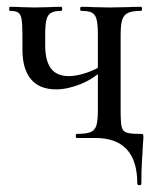

<svg xmlns="http://www.w3.org/2000/svg" viewBox="-20 -406 463 565"><path d="M260 0H206Q203 0 203 -6Q203 -12 206 -12Q233 -12 246 -17Q259 -22 263.5 -36.5Q268 -51 268 -81V-305Q268 -335 264 -349.5Q260 -364 250 -369Q240 -374 219 -374Q216 -374 216 -380Q216 -386 219 -386Q241 -386 254 -385L302 -384L356 -385Q370 -386 395 -386Q398 -386 398 -380Q398 -374 395 -374Q369 -374 356.5 -368Q344 -362 339.5 -347.5Q335 -333 335 -303V-81Q335 -46 338 -33Q341 -20 352 -16Q363 -12 392 -12Q400 -12 401 -10.5Q402 -9 402 0Q402 6 400 28Q400 36 398 63.5Q396 91 396 134Q396 139 390 139Q384 139 384 134Q384 0 260 0ZM113 -273Q113 -227 130 -204.5Q147 -182 183 -182Q205 -182 235 -192Q265 -202 285 -218L290 -206Q254 -173 216 -158Q178 -143 145 -143Q96 -143 71 -173Q46 -203 46 -260V-305Q46 -335 43.5 -349.5Q41 -364 33.5 -369Q26 -374 9 -374Q7 -374 7 -380Q7 -386 9 -386Q29 -386 41 -385L81 -384L126 -385Q139 -386 160 -386Q163 -386 163 -380Q163 -374 160 -374Q140 -374 130 -368Q120 -362 116.5 -347.5Q113 -333 113 -303Z"/></svg>

Font: Cormorant Garamond Medium
Style: Regular
Weight: 500
Designer: Christian Thalmann (Catharsis Fonts)
Foundry: Catharsis Fonts
Version: Version 4.000